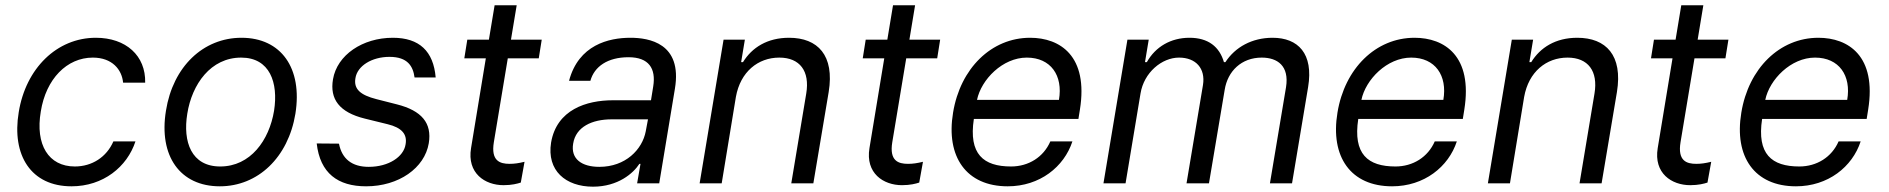

<svg xmlns="http://www.w3.org/2000/svg" viewBox="-20 -696 7171 729"><path d="M251.4 11.4C371.8 11.4 462.7 -62.5 494.3 -159.1H410.5C384.6 -99.4 329.2 -63.9 264.2 -63.9C164.4 -63.9 113.3 -146.3 134.9 -272.7C154.5 -396.3 234 -477.3 332.4 -477.3C405.9 -477.3 442.8 -431.8 447.4 -382.1H531.2C533.7 -484.4 458.5 -552.6 343.8 -552.6C195.7 -552.6 77.8 -436.1 51.1 -269.9C23.8 -106.5 97.7 11.4 251.4 11.4Z M814.6 11.4C959.2 11.4 1074.2 -98 1101.6 -264.2C1129.3 -437.5 1047.2 -552.6 897 -552.6C751.8 -552.6 636.7 -443.2 610.1 -275.6C582 -103.7 663.7 11.4 814.6 11.4ZM691.1 -264.2C708.8 -376.4 780.2 -477.3 895.6 -477.3C1004.6 -477.3 1037.3 -382.1 1020.6 -275.6C1002.1 -163 930.8 -63.9 816.1 -63.9C706.3 -63.9 673.7 -157.7 691.1 -264.2Z M1554 -402H1634.2C1625.7 -501.4 1572.4 -552.6 1471.6 -552.6C1356.5 -552.6 1259.9 -487.2 1244.3 -394.9C1231.5 -319.6 1268.5 -269.5 1365.1 -245.7L1451.7 -224.4C1505.7 -211.3 1527 -186.1 1519.9 -147.7C1512.8 -100.9 1456 -62.5 1380 -62.5C1316.8 -62.5 1278.4 -92.3 1267 -150.6L1182.5 -151.3C1195.3 -38.4 1262.8 11.4 1370 11.4C1494.3 11.4 1592.3 -58.2 1608 -152C1620.7 -228.7 1581 -275.9 1487.2 -299.7L1409.1 -319.6C1348 -335.2 1322.4 -358 1329.5 -399.1C1336.6 -446 1392 -480.1 1458.8 -480.1C1528.4 -480.1 1548.3 -443.9 1554 -402Z M2036.9 -545.5H1920.1L1941.8 -676.1H1858L1836.3 -545.5H1754.3L1742.9 -474.4H1824.6L1768.5 -133.5C1752.8 -38.4 1821 7.1 1892 7.1C1923.3 7.1 1944.6 1.4 1957.4 -2.8L1971.6 -81.7C1949.2 -76.3 1933.2 -73.9 1914.8 -73.9C1877.8 -73.9 1843.4 -85.2 1855.1 -156.2L1908 -474.4H2025.6Z M2231.5 12.8C2326.7 12.8 2384.9 -38.4 2407.7 -73.9H2411.9L2399.1 0H2483L2542.6 -359.4C2571.4 -532.7 2443.2 -552.6 2373.6 -552.6C2291.2 -552.6 2176.8 -525.6 2140.6 -389.2H2221.6C2236.5 -443.2 2286.9 -478.7 2366.5 -478.7C2443.2 -478.7 2471.2 -436.4 2460.2 -367.9L2451.7 -315.3H2307.5C2206.7 -315.3 2093.8 -279.8 2072.4 -154.8C2055.4 -48.3 2127.8 12.8 2231.5 12.8ZM2156.2 -150.6C2166.2 -214.5 2228 -242.9 2302.6 -242.9H2440.3L2431.8 -197.4C2418.7 -128.2 2355.1 -62.5 2255.7 -62.5C2188.9 -62.5 2146.3 -92.3 2156.2 -150.6Z M2774.1 -328.1C2791.2 -423.3 2858 -477.3 2938.9 -477.3C3017 -477.3 3055.4 -426.1 3041.2 -340.9L2984.4 0H3068.2L3126.4 -346.6C3149.1 -485.8 3085.2 -552.6 2975.9 -552.6C2893.5 -552.6 2835.2 -515.6 2801.1 -460.2H2794L2808.2 -545.5H2727.3L2636.4 0H2720.2Z M3549.7 -545.5H3432.9L3454.5 -676.1H3370.7L3349.1 -545.5H3267L3255.7 -474.4H3337.4L3281.2 -133.5C3265.6 -38.4 3333.8 7.1 3404.8 7.1C3436.1 7.1 3457.4 1.4 3470.2 -2.8L3484.4 -81.7C3462 -76.3 3446 -73.9 3427.6 -73.9C3390.6 -73.9 3356.2 -85.2 3367.9 -156.2L3420.8 -474.4H3538.4Z M3806.1 11.4C3927.9 11.4 4020.2 -62.5 4051.8 -159.1H3968C3942.1 -99.4 3885.3 -63.9 3818.9 -63.9C3713.8 -63.9 3657.3 -110.8 3677.6 -244.3H4074.6L4080.3 -279.8C4112.9 -483.3 4005.3 -552.6 3891.3 -552.6C3744 -552.6 3626.1 -436.1 3598.7 -268.5C3570.7 -100.9 3648.8 11.4 3806.1 11.4ZM3689.6 -316.8C3705.6 -394.2 3786.9 -477.3 3878.6 -477.3C3969.8 -477.3 4016.7 -409.1 4000.7 -316.8Z M4169.7 0H4253.6L4310.4 -340.9C4323.2 -420.5 4391.3 -477.3 4456.7 -477.3C4520.6 -477.3 4557.5 -436.1 4547.6 -373.6L4485.1 0H4570.3L4630 -355.1C4641.3 -426.1 4693.9 -477.3 4770.6 -477.3C4830.3 -477.3 4875.7 -446 4862.9 -365.1L4801.8 0H4885.7L4946.7 -365.1C4968 -492.9 4908.4 -552.6 4811.8 -552.6C4733.7 -552.6 4669.7 -517 4632.8 -460.2H4627.1C4610.1 -518.5 4567.5 -552.6 4496.4 -552.6C4425.4 -552.6 4367.2 -518.5 4334.5 -460.2H4327.4L4341.6 -545.5H4260.7Z M5265.6 11.4C5387.4 11.4 5479.8 -62.5 5511.4 -159.1H5427.6C5401.6 -99.4 5344.8 -63.9 5278.4 -63.9C5173.3 -63.9 5116.8 -110.8 5137.1 -244.3H5534.1L5539.8 -279.8C5572.4 -483.3 5464.8 -552.6 5350.9 -552.6C5203.5 -552.6 5085.6 -436.1 5058.2 -268.5C5030.2 -100.9 5108.3 11.4 5265.6 11.4ZM5149.1 -316.8C5165.1 -394.2 5246.4 -477.3 5338.1 -477.3C5429.3 -477.3 5476.2 -409.1 5460.2 -316.8Z M5767 -328.1C5784.1 -423.3 5850.9 -477.3 5931.8 -477.3C6009.9 -477.3 6048.3 -426.1 6034.1 -340.9L5977.3 0H6061.1L6119.3 -346.6C6142 -485.8 6078.1 -552.6 5968.7 -552.6C5886.4 -552.6 5828.1 -515.6 5794 -460.2H5786.9L5801.1 -545.5H5720.2L5629.3 0H5713.1Z M6542.6 -545.5H6425.8L6447.4 -676.1H6363.6L6342 -545.5H6259.9L6248.6 -474.4H6330.3L6274.1 -133.5C6258.5 -38.4 6326.7 7.1 6397.7 7.1C6429 7.1 6450.3 1.4 6463.1 -2.8L6477.3 -81.7C6454.9 -76.3 6438.9 -73.9 6420.5 -73.9C6383.5 -73.9 6349.1 -85.2 6360.8 -156.2L6413.7 -474.4H6531.2Z M6799 11.4C6920.8 11.4 7013.1 -62.5 7044.7 -159.1H6960.9C6935 -99.4 6878.2 -63.9 6811.8 -63.9C6706.7 -63.9 6650.2 -110.8 6670.5 -244.3H7067.5L7073.2 -279.8C7105.8 -483.3 6998.2 -552.6 6884.2 -552.6C6736.9 -552.6 6619 -436.1 6591.6 -268.5C6563.6 -100.9 6641.7 11.4 6799 11.4ZM6682.5 -316.8C6698.5 -394.2 6779.8 -477.3 6871.4 -477.3C6962.7 -477.3 7009.6 -409.1 6993.6 -316.8Z"/></svg>

Font: Magic Ui Pro
Style: Italic
Weight: 400
Italic angle: -9.39999°
Designer: Stefan Endress, Andreas Faust
Version: Version 1.000;FEAKit 1.0